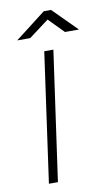

<svg xmlns="http://www.w3.org/2000/svg" viewBox="-79 -714 435 756"><g transform="rotate(-10 138.0 -336.0)"><path d="M54 0 126.5 -517H163L90 0ZM29 -577.5 152 -672.5H181L276 -577.5H220L161 -637.5L81 -577.5Z"/></g></svg>

Font: Public Sans Thin
Style: Italic
Weight: 100
Italic angle: -8°
Designer: The Public Sans project authors (U.S. Web Design System). Libre Franklin designed by Pablo Impallari and Rodrigo Fuenzal
Version: Version 2.000